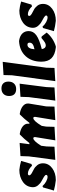

<svg xmlns="http://www.w3.org/2000/svg" viewBox="874 -1648 772 2585"><g transform="rotate(-90 1259.5 -355.0)"><path d="M265 -480Q326 -474 386 -456L345 -318L322 -309Q266 -365 216 -365Q192 -365 192 -346Q192 -331 217.5 -315Q243 -299 273 -285Q303 -271 328.5 -239Q354 -207 354 -163Q354 -87 288.5 -38Q223 11 127 11Q51 3 -13 -15L29 -160L47 -169Q75 -137 110 -118.5Q145 -100 172 -100Q185 -100 191.5 -106Q198 -112 198 -119Q198 -132 172 -148.5Q146 -165 114.5 -181Q83 -197 57 -229Q31 -261 32 -300Q35 -383 102.5 -431.5Q170 -480 265 -480Z M628 -476 611 -345H627Q684 -419 741 -473L754 -474Q816 -463 852 -433.5Q888 -404 887 -363L886 -349L885 -345H899Q952 -415 1011 -473L1024 -474Q1087 -463 1123.5 -433.5Q1160 -404 1159 -363L1158 -349L1120 -119L1117 -7L935 4L978 -260L979 -270Q979 -292 963 -292Q926 -292 858 -179L848 -119L845 -7L663 4L706 -260L707 -270Q707 -292 691 -292Q656 -292 590 -186L581 -116L577 -7L400 4L447 -352L451 -465Z M1362 -721Q1406 -721 1430 -696.5Q1454 -672 1454 -627Q1454 -579 1427 -551Q1400 -523 1354 -523Q1308 -523 1284 -547.5Q1260 -572 1260 -618Q1260 -666 1287.5 -693.5Q1315 -721 1362 -721ZM1426 -476 1380 -116 1375 -7 1198 4 1245 -352 1249 -465Z M1720 -704 1641 -116 1638 -7 1460 4 1539 -580 1542 -693Z M2114 -112Q2040 -23 1928 11H1912Q1815 0 1768.5 -47.5Q1722 -95 1722 -183Q1722 -314 1796 -395Q1870 -476 1997 -484L2013 -482Q2072 -471 2103 -438Q2134 -405 2134 -354Q2134 -292 2077.5 -251Q2021 -210 1891 -178Q1901 -124 1940 -124Q1960 -124 1980.5 -136Q2001 -148 2042 -183L2062 -179ZM1951 -371Q1896 -371 1889 -276Q1938 -286 1958 -301.5Q1978 -317 1978 -343Q1978 -371 1951 -371Z M2411 -480Q2472 -474 2532 -456L2491 -318L2468 -309Q2412 -365 2362 -365Q2338 -365 2338 -346Q2338 -331 2363.5 -315Q2389 -299 2419 -285Q2449 -271 2474.5 -239Q2500 -207 2500 -163Q2500 -87 2434.5 -38Q2369 11 2273 11Q2197 3 2133 -15L2175 -160L2193 -169Q2221 -137 2256 -118.5Q2291 -100 2318 -100Q2331 -100 2337.5 -106Q2344 -112 2344 -119Q2344 -132 2318 -148.5Q2292 -165 2260.5 -181Q2229 -197 2203 -229Q2177 -261 2178 -300Q2181 -383 2248.5 -431.5Q2316 -480 2411 -480Z"/></g></svg>

Font: Alegreya Sans Black
Style: Italic
Weight: 900
Italic angle: -7°
Designer: Juan Pablo del Peral
Foundry: Huerta Tipografica
Version: Version 2.007